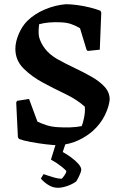

<svg xmlns="http://www.w3.org/2000/svg" viewBox="-20 -678 571 912"><path d="M261 12Q236 12 199 7.5Q162 3 126.5 -3.5Q91 -10 70 -18L65 -27L57 -191L61 -199L118 -208L158 -100Q180 -90 202 -83Q224 -76 253 -74Q283 -72 313.5 -73Q344 -74 368 -79Q373 -89 379 -117.5Q385 -146 383 -171Q346 -205 290.5 -231.5Q235 -258 185 -285Q132 -313 92.5 -352Q53 -391 53 -446Q53 -479 69 -516.5Q85 -554 110 -579Q145 -613 194 -633.5Q243 -654 293 -658Q316 -658 346.5 -654Q377 -650 407 -642.5Q437 -635 457 -627L461 -618L454 -442L396 -436L391 -442L360 -544Q338 -557 317 -564Q296 -571 269 -572Q210 -575 166 -563Q164 -549 163.5 -534Q163 -519 165 -505Q172 -475 193.5 -447Q215 -419 251 -398Q292 -375 335.5 -354.5Q379 -334 416.5 -312.5Q454 -291 477.5 -265Q501 -239 501 -205Q498 -172 478.5 -131.5Q459 -91 422 -57Q393 -31 353 -12Q313 7 261 12ZM255 214Q231 214 209.5 200.5Q188 187 174 170L187 149Q193 151 207.5 156Q222 161 240 166Q258 171 273 171Q276 169 285.5 156Q295 143 295 135Q293 130 272.5 113.5Q252 97 222 80L250 -10H296L278 44Q298 55 318.5 70Q339 85 352.5 100.5Q366 116 366 128Q366 134 361 146.5Q356 159 350 170Q344 181 342 184Q322 198 298 206Q274 214 255 214Z"/></svg>

Font: Labrada SemiBold
Style: Regular
Weight: 600
Designer: Mercedes Jáuregui
Foundry: Omnibus-Type Team
Version: Version 1.000; ttfautohint (v1.8.4.7-5d5b)